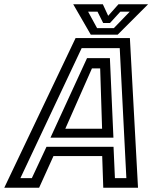

<svg xmlns="http://www.w3.org/2000/svg" viewBox="-67 -878 742 898"><path d="M-47 0 286.5 -700H540.5L578.5 0H416L411 -148H183L116 0ZM28.5 -45H82L150.5 -191.5H464L470.5 -45H524L493 -653H315ZM169 -234 340 -606H447L463.5 -234ZM238.5 -276H410.5L401.5 -558H363ZM357.5 -716 275.5 -858H414L439 -804L487 -858H625.5L483.5 -716ZM387 -746.5H465.5L540 -823.5H496L447.5 -770.5H415.5L389 -823.5H345Z"/></svg>

Font: Tourney Thin Medium
Style: Italic
Weight: 500
Italic angle: -12°
Version: Version 1.015